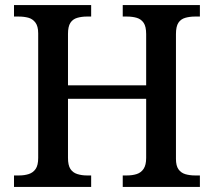

<svg xmlns="http://www.w3.org/2000/svg" viewBox="-20 -734 840 754"><path d="M35 0V-45H55Q76 -45 93 -50.5Q110 -56 120 -70.5Q130 -85 130 -114V-603Q130 -631 119 -645.5Q108 -660 91 -664.5Q74 -669 53 -669H35V-714H338V-669H321Q301 -669 283.5 -664Q266 -659 256.5 -644.5Q247 -630 247 -601V-399H554V-600Q554 -630 544 -644.5Q534 -659 517 -664Q500 -669 478 -669H462V-714H765V-669H746Q725 -669 707.5 -664Q690 -659 680.5 -644.5Q671 -630 671 -600V-110Q671 -83 681 -69Q691 -55 708 -50Q725 -45 746 -45H765V0H462V-45H478Q500 -45 517 -50.5Q534 -56 544 -71Q554 -86 554 -114V-346H247V-114Q247 -85 256.5 -70.5Q266 -56 283.5 -50.5Q301 -45 321 -45H338V0Z"/></svg>

Font: Noto Serif Khmer Medium
Style: Regular
Weight: 500
Version: Version 2.003